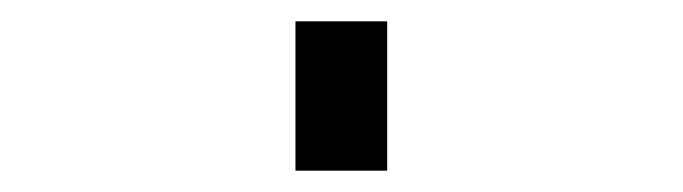

<svg xmlns="http://www.w3.org/2000/svg" viewBox="-20 60 640 180"><path d="M257 220V80H343V220Z"/></svg>

Font: Iosevka SS04 Semibold Extended
Style: Regular
Weight: 600
Width: 7
Monospace: yes
Designer: Belleve Invis
Foundry: Belleve Invis
Version: Version 19.0.0; ttfautohint (v1.8.4)